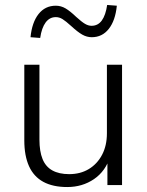

<svg xmlns="http://www.w3.org/2000/svg" viewBox="-20 -746 593 774"><path d="M251 8Q193 8 154.5 -13Q116 -34 97 -76Q78 -118 78 -180V-485H139V-183Q139 -136 151.5 -105Q164 -74 191 -59Q218 -44 259 -44Q304 -44 338 -64.5Q372 -85 391.5 -122Q411 -159 411 -209V-485H472V0H413V-117H425Q406 -56 359 -24Q312 8 251 8ZM142 -593 103 -596Q109 -656 135.5 -689.5Q162 -723 205 -723Q226 -723 244.5 -712Q263 -701 287 -678Q309 -658 322.5 -650Q336 -642 349 -642Q375 -642 390.5 -663.5Q406 -685 412 -726L451 -723Q445 -663 418.5 -629.5Q392 -596 350 -596Q330 -596 311.5 -606.5Q293 -617 267 -641Q245 -661 232 -669Q219 -677 205 -677Q180 -677 164 -655.5Q148 -634 142 -593Z"/></svg>

Font: Nunito Sans 12pt ExtraLight 12pt Light
Style: Regular
Weight: 300
Version: Version 3.101;gftools[0.9.27]